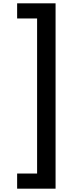

<svg xmlns="http://www.w3.org/2000/svg" viewBox="-20 -906 433 1154"><path d="M83 137V228H314V-886H83V-795H203V137Z"/></svg>

Font: Noto Sans Kannada UI SemiBold
Style: Regular
Weight: 600
Designer: Jelle Bosma - Monotype Design Team
Foundry: Monotype Imaging Inc.
Version: Version 2.005